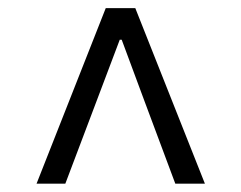

<svg xmlns="http://www.w3.org/2000/svg" viewBox="-20 -767 589 469"><path d="M69.3 -318.4H139.6L216.8 -522.5L272.5 -669.9H277.3L332 -522.5L408.2 -318.4H480.5L310.5 -747.1H238.3Z"/></svg>

Font: Gen Shin Gothic P Normal
Style: Regular
Weight: 300
Designer: [Source Han Sans]
Ryoko NISHIZUKA  (kana & ideographs); Paul D. Hunt (Latin, Greek & Cyrillic); Wenlong ZHANG  (bopomofo
Version: Version 1.002.20150607